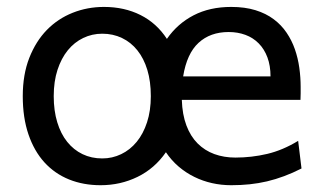

<svg xmlns="http://www.w3.org/2000/svg" viewBox="-20 -528 948 560"><path d="M46.4 -247.6Q46.4 -310.5 65.4 -359.1Q84.5 -407.7 116.7 -440.7Q148.9 -473.6 191.9 -490.7Q234.9 -507.8 283.2 -507.8Q342.8 -507.8 389.9 -484.1Q437 -460.4 466.8 -414.6Q497.6 -459 544.7 -483.4Q591.8 -507.8 654.3 -507.8Q694.3 -507.8 725.1 -498.3Q755.9 -488.8 778.3 -471.9Q800.8 -455.1 815.9 -432.6Q831.1 -410.2 840.1 -384.3Q849.1 -358.4 853 -330.3Q856.9 -302.2 856.9 -274.9V-255.9Q856.9 -243.7 856.4 -236.8H510.3Q511.7 -193.8 523.7 -162.1Q535.6 -130.4 556.4 -109.6Q577.1 -88.9 605.2 -78.6Q633.3 -68.4 666.5 -68.4Q713.9 -68.4 759.3 -79.1Q804.7 -89.8 849.6 -117.2L859.4 -36.6Q833.5 -23.4 808.6 -14.2Q783.7 -4.9 758.8 1Q733.9 6.8 708.3 9.5Q682.6 12.2 654.3 12.2Q625.5 12.2 598.4 6.1Q571.3 0 546.9 -12Q522.5 -23.9 501.2 -42Q480 -60.1 463.9 -84Q431.2 -36.6 381.3 -12.2Q331.5 12.2 273.4 12.2Q223.1 12.2 181.4 -4.6Q139.6 -21.5 109.6 -54.4Q79.6 -87.4 63 -136Q46.4 -184.6 46.4 -247.6ZM136.7 -247.6Q136.7 -205.1 147 -171.4Q157.2 -137.7 176 -114.3Q194.8 -90.8 220.7 -78.4Q246.6 -65.9 278.3 -65.9Q307.6 -65.9 333.5 -78.4Q359.4 -90.8 378.7 -114.3Q397.9 -137.7 408.9 -171.4Q419.9 -205.1 419.9 -247.6Q419.9 -290.5 409.7 -324.2Q399.4 -357.9 380.6 -381.3Q361.8 -404.8 335.7 -417.2Q309.6 -429.7 278.3 -429.7Q248.5 -429.7 222.7 -417.2Q196.8 -404.8 177.7 -381.3Q158.7 -357.9 147.7 -324.2Q136.7 -290.5 136.7 -247.6ZM647 -434.6Q593.3 -434.6 559.1 -403.1Q524.9 -371.6 514.2 -305.2H769Q769 -336.4 760 -360.6Q751 -384.8 734.6 -401.4Q718.3 -418 695.8 -426.3Q673.3 -434.6 647 -434.6Z"/></svg>

Font: Andika Am
Style: Regular
Weight: 400
Designer: Victor Gaultney, Annie Olsen, Julie Remington, Don Collingsworth, Eric Hays, Becca Hirsbrunner
Foundry: SIL International
Version: Version 5.000